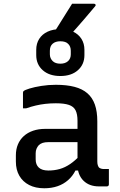

<svg xmlns="http://www.w3.org/2000/svg" viewBox="-20 -998 640 1028"><path d="M501 -348Q501 -321 501 -294.5Q501 -268 501 -240.5Q501 -213 501 -186Q501 -159 501 -134Q501 -122 503.5 -114Q506 -106 510 -101Q515 -97 521.5 -95Q528 -93 537 -93Q539 -93 541.5 -93Q544 -93 547 -93H563Q563 -72 563 -52Q563 -32 563 -11Q563 -6 560 -3Q557 0 552 0Q547 0 533.5 0Q520 0 510 0Q484 0 463.5 -7.5Q443 -15 427.5 -30Q412 -45 403.5 -66.5Q395 -88 395 -116Q395 -150 395 -185.5Q395 -221 395 -255Q395 -271 395 -287Q395 -303 395 -319Q395 -335 395 -351Q395 -387 384.5 -407.5Q374 -428 348.5 -436.5Q323 -445 279 -445Q250 -445 223.5 -442Q197 -439 171.5 -433Q146 -427 120 -418H103Q103 -439 103 -460Q103 -481 103 -501Q103 -505 104 -507Q105 -509 106 -510Q112 -516 138 -524Q164 -532 201.5 -538Q239 -544 279 -544Q337 -544 379 -533Q421 -522 448 -498.5Q475 -475 488 -438Q501 -401 501 -348ZM171 -145Q171 -116 188 -100.5Q205 -85 239 -85Q271 -85 299.5 -93Q328 -101 356 -120Q384 -139 414 -172V-85H384Q369 -55 344.5 -33.5Q320 -12 288 -1Q256 10 217 10Q170 10 136 -7.5Q102 -25 83.5 -57Q65 -89 65 -133V-166Q65 -199 76 -225Q87 -251 107.5 -269.5Q128 -288 157 -298Q186 -308 222 -308Q257 -308 290 -308Q323 -308 354.5 -308Q386 -308 417 -308Q425 -308 429.5 -296Q434 -284 435 -267.5Q436 -251 436 -237Q400 -237 369 -237Q338 -237 306.5 -237Q275 -237 239 -237Q221 -237 208.5 -233Q196 -229 187 -220Q180 -212 175.5 -201.5Q171 -191 171 -177ZM303 -842Q343 -842 371.5 -828.5Q400 -815 416 -790Q432 -765 432 -731V-703Q432 -653 397 -622Q362 -591 303 -591Q244 -591 209 -622Q174 -653 174 -703V-731Q174 -765 190 -790Q206 -815 235 -828.5Q264 -842 303 -842ZM303 -777Q277 -777 262 -764Q247 -751 247 -726V-707Q247 -696 251 -687Q255 -678 262 -671Q269 -664 279.5 -660.5Q290 -657 303 -657Q329 -657 344 -670.5Q359 -684 359 -707V-726Q359 -738 355.5 -747Q352 -756 346 -762Q339 -770 328 -773.5Q317 -777 303 -777ZM366 -978Q395 -978 411.5 -978Q428 -978 443.5 -978Q459 -978 483 -978Q489 -978 491.5 -973.5Q494 -969 489 -964Q471 -943 456.5 -925.5Q442 -908 428 -892Q414 -876 397 -856.5Q380 -837 355 -809Q353 -807 349 -805Q345 -803 339 -803Q318 -803 305 -803Q292 -803 280.5 -803Q269 -803 256 -803Q275 -833 293 -861.5Q311 -890 329 -919Q347 -948 366 -978Z"/></svg>

Font: Recursive Monospace Medium
Style: Regular
Weight: 500
Version: Version 1.047